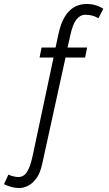

<svg xmlns="http://www.w3.org/2000/svg" viewBox="-26 -748 546 961"><path d="M-6 174 16 126Q29 132 42.5 135Q56 138 66 138Q82 138 94.5 129Q107 120 118.5 94.5Q130 69 140 20L242 -460H172L182 -510H252L266 -575Q283 -654 318.5 -691Q354 -728 408 -728Q433 -728 454 -721.5Q475 -715 491 -704L467 -657Q448 -667 433.5 -670.5Q419 -674 401 -674Q375 -674 356.5 -650.5Q338 -627 326 -572L312 -510H410L400 -460H302L186 69Q175 121 154 147.5Q133 174 111 183.5Q89 193 74 193Q48 193 28 187Q8 181 -6 174Z"/></svg>

Font: Radio Canada Condensed Light
Style: Italic
Weight: 300
Width: 3
Italic angle: -12°
Designer: Charles Daoud, Etienne Aubert Bonn, Alexandre Saumier Demers, Jacques Le Bailly
Foundry: Radio-Canada
Version: Version 2.104; ttfautohint (v1.8.4.7-5d5b);gftools[0.9.28.de